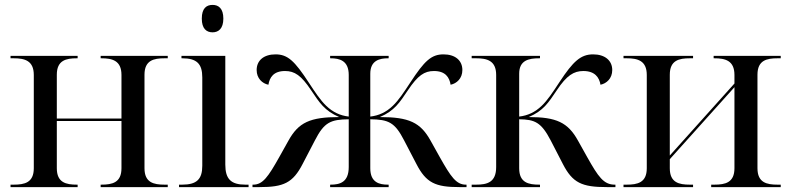

<svg xmlns="http://www.w3.org/2000/svg" viewBox="-20 -764 3231 784"><path d="M23 0H297V-10H294C250 -10 212 -18 212 -77V-270H476V-77C476 -18 438 -10 394 -10H391V0H665V-10H652C608 -10 570 -18 570 -77V-459C570 -518 608 -526 652 -526H665V-536H391V-526H394C438 -526 476 -517 476 -458V-280H212V-459C212 -518 250 -526 294 -526H297V-536H23V-526H36C80 -526 118 -517 118 -458V-77C118 -18 80 -10 36 -10H23Z M848 -632C872 -632 892 -647 892 -688C892 -730 872 -744 848 -744C823 -744 804 -730 804 -688C804 -647 823 -632 848 -632ZM711 0H995V-10H982C923 -10 900 -33 900 -92V-536H721V-526H724C783 -526 806 -504 806 -448V-87C806 -32 783 -10 724 -10H711Z M1011 0H1040C1138 0 1176 -17 1216 -95L1266 -191C1304 -265 1330 -276 1404 -277V-82C1404 -19 1367 -10 1330 -10H1328V0H1567V-10H1564C1530 -10 1492 -18 1492 -77V-277C1566 -276 1592 -265 1630 -191L1680 -95C1720 -17 1758 0 1856 0H1885V-10H1882C1843 -10 1821 -42 1776 -122L1738 -190C1697 -264 1650 -286 1531 -286C1591 -312 1611 -344 1646 -396C1686 -456 1713 -474 1752 -474C1799 -474 1815 -448 1820 -418C1845 -423 1868 -444 1868 -478C1868 -517 1839 -542 1791 -542C1741 -542 1713 -515 1656 -428C1629 -387 1608 -355 1584 -332C1557 -306 1527 -292 1492 -288V-463C1492 -518 1531 -526 1565 -526H1567V-536H1328V-526H1330C1366 -526 1404 -517 1404 -458V-288C1369 -292 1339 -306 1312 -332C1288 -355 1267 -387 1240 -428C1183 -515 1155 -542 1105 -542C1057 -542 1028 -517 1028 -478C1028 -444 1051 -423 1076 -418C1081 -448 1097 -474 1144 -474C1183 -474 1210 -456 1250 -396C1285 -344 1305 -312 1365 -286C1246 -286 1199 -264 1158 -190L1120 -122C1075 -42 1053 -10 1014 -10H1011Z M1906 0H2185V-10H2182C2138 -10 2100 -18 2100 -77V-277C2164 -276 2190 -265 2229 -190L2278 -95C2318 -17 2356 0 2458 0H2493V-10H2490C2445 -10 2423 -42 2378 -122L2340 -190C2299 -264 2252 -286 2139 -286C2199 -312 2219 -344 2254 -396C2294 -456 2323 -474 2362 -474C2409 -474 2427 -448 2432 -418C2457 -423 2480 -444 2480 -478C2480 -517 2450 -542 2402 -542C2352 -542 2321 -515 2264 -428C2237 -387 2216 -355 2192 -332C2165 -306 2135 -292 2100 -288V-463C2100 -518 2139 -526 2182 -526H2185V-536H1906V-526H1924C1968 -526 2006 -517 2006 -458V-82C2006 -19 1969 -10 1924 -10H1906Z M2526 0H2810V-10H2797C2753 -10 2715 -18 2715 -77V-114L2979 -408V-77C2979 -18 2941 -10 2897 -10H2884V0H3168V-10H3155C3111 -10 3073 -18 3073 -77V-459C3073 -518 3111 -526 3155 -526H3168V-536H2894V-526H2897C2941 -526 2979 -517 2979 -458V-423L2715 -129V-459C2715 -518 2753 -526 2797 -526H2810V-536H2526V-526H2539C2583 -526 2621 -517 2621 -458V-77C2621 -18 2583 -10 2539 -10H2526Z"/></svg>

Font: Noto Serif Display
Style: Regular
Weight: 400
Designer: Monotype Design Team
Foundry: Monotype Imaging Inc.
Version: Version 2.009